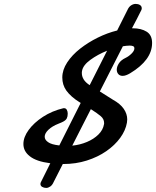

<svg xmlns="http://www.w3.org/2000/svg" viewBox="-20 -818 788 969"><path d="M213.4 130.4Q201.7 130.4 192.9 125.2Q184.1 120.1 184.1 110.4Q184.1 105 187 100.1L233.9 5.9Q163.1 -2.9 129.9 -29.8Q98.1 -54.7 98.1 -91.3Q98.1 -126 124.8 -162.4Q151.4 -198.7 197 -228.5Q242.7 -258.3 300.3 -272H303.2Q313 -272 317.4 -263.4Q321.8 -254.9 321.8 -244.6Q321.8 -230 317.1 -220.7Q312.5 -211.4 298.8 -204.1Q289.6 -199.2 275.4 -193.8Q243.2 -181.2 224.4 -163.1Q205.6 -145 205.6 -127.9Q205.6 -112.3 222.7 -100.6Q239.3 -88.4 279.3 -84L387.2 -298.3Q360.8 -314.5 343 -330.3Q325.2 -346.2 314.5 -361.3Q294.4 -390.1 294.4 -426.8Q294.4 -465.3 319.1 -502.9Q343.8 -540.5 384.3 -572.3Q424.8 -604 473.1 -627.9Q521.5 -651.9 571.3 -664.1L623.5 -768.1Q630.4 -783.7 641.8 -791Q653.3 -798.3 664.6 -798.3Q677.2 -798.3 686.3 -792.7Q695.3 -787.1 695.3 -776.4V-774.4L694.8 -772L693.8 -768.1L670.4 -721.7L646 -675.3H650.4Q692.4 -675.3 720 -658.2Q747.6 -641.1 747.6 -601.1Q747.6 -515.1 636.7 -448.2Q614.7 -435.1 599.1 -435.1Q585 -435.1 577.1 -444.1Q569.3 -453.1 569.3 -466.3Q569.3 -481.4 579.8 -498Q590.3 -514.6 613.8 -525.9Q629.4 -533.2 643.8 -547.4Q658.2 -561.5 658.2 -573.7Q658.2 -582.5 651.4 -585.2Q644.5 -587.9 634.8 -587.9Q626.5 -587.9 617.9 -586.9Q609.4 -585.9 600.1 -584.5L483.9 -356.4L548.8 -315.4Q586.9 -294.4 604.5 -268.8Q622.1 -243.2 622.1 -215.3Q622.1 -207 620.6 -198.7Q613.8 -159.7 586.7 -122.3Q559.6 -85 516.6 -55.2Q473.6 -25.4 418.2 -7.8Q362.8 9.8 299.3 9.8H296.9L251 100.1Q244.1 116.2 233.6 123.3Q223.1 130.4 213.4 130.4ZM432.6 -388.2 520.5 -562Q473.1 -543 436 -515.9Q398.9 -488.8 394 -460Q393.1 -456.1 393.1 -454.1V-448.2Q393.1 -432.6 402.3 -417.2Q411.6 -401.9 432.6 -388.2ZM344.7 -83Q384.3 -86.9 418.9 -101.6Q453.6 -116.2 476.8 -139.2Q500 -162.1 504.9 -190.9Q505.4 -191.9 505.4 -194.3V-197.3Q505.4 -217.3 488.5 -231.7Q471.7 -246.1 438.5 -267.1L391.6 -175.3Z"/></svg>

Font: Damion
Style: Regular
Weight: 400
Designer: Vernon Adams
Foundry: Vernon Adams
Version: Version 1.100; ttfautohint (v1.8.4.7-5d5b)